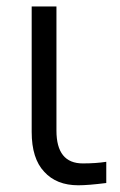

<svg xmlns="http://www.w3.org/2000/svg" viewBox="-20 -545 365 583"><path d="M76.2 -144.5Q76.2 -239.3 76.2 -525.4Q94.7 -525.4 151.4 -525.4Q151.4 -430.7 151.4 -148.4Q151.4 -48.8 231.4 -48.8Q271.5 -48.8 302.7 -53.7Q302.7 -32.2 302.7 10.7Q248 17.6 217.8 17.6Q151.4 17.6 114.3 -23.4Q76.2 -63.5 76.2 -144.5Z"/></svg>

Font: Gothic A1
Style: Regular
Weight: 400
Designer: HanYang I&C Co.,Ltd.
Version: Version 2.50